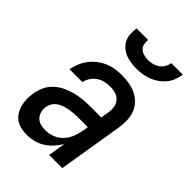

<svg xmlns="http://www.w3.org/2000/svg" viewBox="-220 -836 939 939"><g transform="rotate(45 250.0 -366.0)"><path d="M145 8Q124 8 103.5 3.5Q83 -1 67.5 -12Q52 -23 41.5 -40Q31 -57 26 -76.5Q21 -96 20.5 -116.5Q20 -137 24 -159Q28 -183 39 -207.5Q50 -232 70 -250.5Q90 -269 114 -280.5Q138 -292 163.5 -298.5Q189 -305 214 -307.5Q239 -310 264 -310H342L348 -348Q352 -368 349.5 -387.5Q347 -407 335.5 -421.5Q324 -436 305.5 -442Q287 -448 267 -448Q249 -448 230.5 -444Q212 -440 195.5 -429Q179 -418 168.5 -401.5Q158 -385 154 -367H65Q69 -389 78 -411Q87 -433 101.5 -452.5Q116 -472 135.5 -487Q155 -502 177 -511.5Q199 -521 221.5 -524.5Q244 -528 267 -528Q293 -528 319 -523.5Q345 -519 367 -508Q389 -497 406 -479Q423 -461 431.5 -437.5Q440 -414 440.5 -387.5Q441 -361 437 -335L382 0H291L306 -90Q293 -69 276 -50Q259 -31 237.5 -17.5Q216 -4 192 2Q168 8 145 8ZM193 -72Q217 -72 241.5 -81.5Q266 -91 283.5 -110Q301 -129 310.5 -153Q320 -177 324 -201L329 -230H264Q249 -230 234.5 -229Q220 -228 205 -225.5Q190 -223 175.5 -218.5Q161 -214 147.5 -205.5Q134 -197 125.5 -184Q117 -171 114 -156Q111 -138 115 -121.5Q119 -105 130.5 -93Q142 -81 158.5 -76.5Q175 -72 193 -72ZM293 -600Q273 -600 253.5 -603Q234 -606 216.5 -613.5Q199 -621 185 -633.5Q171 -646 163 -663Q155 -680 154 -700Q153 -720 156 -740H236Q234 -725 237 -710.5Q240 -696 250.5 -687Q261 -678 275.5 -674Q290 -670 305 -670Q320 -670 335.5 -674Q351 -678 364 -687Q377 -696 385.5 -710.5Q394 -725 396 -740H476Q473 -720 465.5 -700Q458 -680 444 -663Q430 -646 412 -633.5Q394 -621 374 -613.5Q354 -606 333.5 -603Q313 -600 293 -600Z"/></g></svg>

Font: Iosevka SS04 Medium
Style: Italic
Weight: 500
Italic angle: -9°
Monospace: yes
Designer: Belleve Invis
Foundry: Belleve Invis
Version: Version 19.0.0; ttfautohint (v1.8.4)